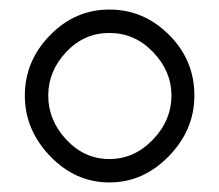

<svg xmlns="http://www.w3.org/2000/svg" viewBox="-20 -788 459 402"><path d="M387 -588Q387 -516 333.5 -461Q280 -406 209 -406Q138 -406 85 -461Q32 -516 32 -588Q32 -660 84.5 -714Q137 -768 209 -768Q281 -768 334 -715Q387 -662 387 -588ZM81 -588Q81 -536 119 -495.5Q157 -455 209 -455Q261 -455 300 -495.5Q339 -536 339 -588Q339 -639 300.5 -679Q262 -719 209 -719Q156 -719 118.5 -679Q81 -639 81 -588Z"/></svg>

Font: Terminal Dosis
Style: Regular
Weight: 400
Designer: Edgar Tolentino, Pablo Impallari, Igino Marini
Foundry: Edgar Tolentino, Pablo Impallari, Igino Marini
Version: Version 1.007